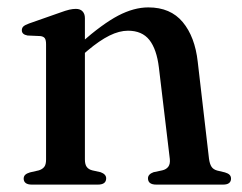

<svg xmlns="http://www.w3.org/2000/svg" viewBox="-20 -499 654 519"><path d="M209.5 -450V-68Q209.5 -54.5 214.5 -47.8Q219.5 -41 229.5 -38.5L252 -33.5Q267 -28 267 -17Q267 0 244.5 0H66Q55 0 49.5 -4.2Q44 -8.5 44 -16Q44 -22.5 48.2 -26.5Q52.5 -30.5 61 -33L85 -38.5Q94.5 -41.5 99.5 -47.8Q104.5 -54 104.5 -67.5V-379.5Q104.5 -391 101 -395.8Q97.5 -400.5 89 -401.5L54.5 -403Q46.5 -404.5 42.8 -408Q39 -411.5 39 -417Q39 -423.5 43.2 -427.5Q47.5 -431.5 58.5 -435.5L142.5 -465Q157.5 -470.5 167.2 -472.8Q177 -475 185 -475Q197 -475 203.2 -468.2Q209.5 -461.5 209.5 -450ZM195.5 -344 176.5 -363.5 198 -382.5Q257 -434.5 299.5 -456.8Q342 -479 381 -479Q441 -479 474 -439.2Q507 -399.5 514.5 -332L545 -69.5Q547 -55.5 551.8 -48.2Q556.5 -41 567 -38L588 -33Q596.5 -30.5 600.5 -26.5Q604.5 -22.5 604.5 -16Q604.5 -8.5 599.2 -4.2Q594 0 583 0H402.5Q380 0 380 -17Q380 -28 395 -33.5L418.5 -38.5Q429.5 -41 435 -48.5Q440.5 -56 439 -69.5L409.5 -316.5Q403.5 -366 383.8 -391Q364 -416 326 -416Q302.5 -416 275.8 -402.8Q249 -389.5 217 -362.5Z"/></svg>

Font: Fraunces 18pt
Style: Regular
Weight: 400
Version: Version 1.000;[b76b70a41]